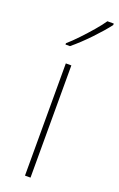

<svg xmlns="http://www.w3.org/2000/svg" viewBox="-150 -808 528 849"><g transform="rotate(20 114.5 -383.0)"><path d="M116 0H90V-528H116ZM229 -759Q203 -725 162 -682Q121 -639 81 -606H60V-612Q83 -632 109.5 -660Q136 -688 160.5 -716.5Q185 -745 199 -766H229Z"/></g></svg>

Font: Noto Sans Bengali UI Thin
Style: Regular
Weight: 100
Designer: Jelle Bosma - Monotype Design Team
Foundry: Monotype Imaging Inc.
Version: Version 2.003; ttfautohint (v1.8.4.7-5d5b)